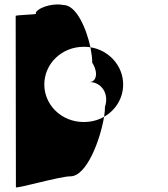

<svg xmlns="http://www.w3.org/2000/svg" viewBox="-20 -646 738 845"><path d="M49 -576 50 178C50 186 244 130 290 130C362 130 422 -33 438 -132C412 -117 381 -109 348 -109C251 -109 175 -184 175 -274C175 -366 252 -440 348 -440C358 -440 368 -440 378 -438C360 -521 316 -624 259 -624C224 -632 159 -620 138 -592V-585C138 -582 49 -580 49 -576ZM374 -285C424 -285 462 -236 442 -176C442 -164 441 -149 438 -132C489 -161 522 -214 522 -274C522 -356 460 -425 378 -438C383 -412 386 -388 386 -370C414 -326 404 -285 374 -285Z"/></svg>

Font: Ampere
Style: SC
Weight: 400
Version: Version 1